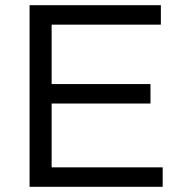

<svg xmlns="http://www.w3.org/2000/svg" viewBox="-20 -720 695 740"><path d="M94 0V-700H600V-625H179V-396H560V-321H179V-75H607V0Z"/></svg>

Font: REM Light
Style: Regular
Weight: 300
Designer: Octavio Pardo
Foundry: Ashler Design
Version: Version 1.005;gftools[0.9.28]